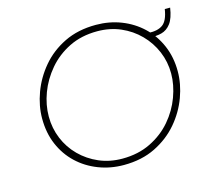

<svg xmlns="http://www.w3.org/2000/svg" viewBox="-103 -837 1073 969"><g transform="rotate(-15 433.5 -353.0)"><path d="M430 7Q360 7 298 -17Q236 -41 189.5 -85Q143 -129 117 -190Q91 -251 91 -326Q91 -392 116 -460Q141 -528 189.5 -585.5Q238 -643 309.5 -678Q381 -713 475 -713Q545 -713 606.5 -689Q668 -665 714.5 -621Q761 -577 787.5 -515.5Q814 -454 814 -380Q814 -314 789 -246Q764 -178 715.5 -121Q667 -64 595.5 -28.5Q524 7 430 7ZM431 -26Q514 -26 579 -58Q644 -90 688.5 -142Q733 -194 756 -256.5Q779 -319 779 -378Q779 -439 756 -493.5Q733 -548 691.5 -590Q650 -632 594.5 -656Q539 -680 473 -680Q390 -680 325.5 -648Q261 -616 216.5 -563.5Q172 -511 149 -449.5Q126 -388 126 -327Q126 -266 148.5 -211.5Q171 -157 212.5 -115.5Q254 -74 309.5 -50Q365 -26 431 -26ZM720 -605Q769 -602 796 -621.5Q823 -641 832 -700H860Q852 -646 832 -619.5Q812 -593 783 -585.5Q754 -578 717 -581Z"/></g></svg>

Font: Josefin Sans Thin ExtraLight
Style: Italic
Weight: 250
Italic angle: -7°
Version: Version 2.000